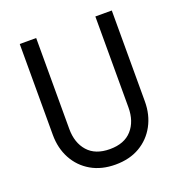

<svg xmlns="http://www.w3.org/2000/svg" viewBox="-128 -811 882 933"><g transform="rotate(-20 313.0 -345.0)"><path d="M75 -700V-230Q75 -161 104.5 -106.5Q134 -52 187.5 -21Q241 10 313 10Q386 10 439 -21Q492 -52 521.5 -106.5Q551 -161 551 -230V-700H466V-230Q466 -158 427 -114Q388 -70 313 -70Q238 -70 199 -114Q160 -158 160 -230V-700Z"/></g></svg>

Font: Jost-400-Book
Style: Regular
Weight: 400
Version: Version 3.200; ttfautohint (v0.97) -l 8 -r 50 -G 200 -x 14 -